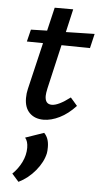

<svg xmlns="http://www.w3.org/2000/svg" viewBox="-57 -556 474 899"><g transform="rotate(5 180.0 -106.5)"><path d="M162 -140Q157 -117 157 -105Q157 -66 189 -66Q220 -66 275 -108L307 -71Q271 -32 231.5 -12.5Q192 7 156 7Q115 7 90.5 -17.5Q66 -42 66 -87Q66 -110 71 -130L123 -350L47 -351L61 -408L137 -410L163 -520H250L225 -411L360 -414L344 -346L210 -348ZM188 133Q188 152 186 162Q177 204 143.5 244.5Q110 285 65 307L33 271Q60 245 76 212Q92 179 92 145Q92 114 78 98L165 68Q188 91 188 133Z"/></g></svg>

Font: Ysabeau Infant Semibold
Style: Italic
Weight: 600
Italic angle: -12°
Designer: Christian Thalmann (Catharsis Fonts)
Version: Version 0.003